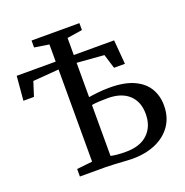

<svg xmlns="http://www.w3.org/2000/svg" viewBox="-142 -930 1027 1067"><g transform="rotate(-20 372.0 -397.0)"><path d="M462 7.5Q448 7.5 418.5 5.5Q389 3.5 356.8 1.8Q324.5 0 304 0H153V-44.5L245 -54.5V-599.5L91.5 -587.5L64.5 -503H2L14.5 -646H245V-747.5L159 -761V-802H442V-761L352 -747V-646H590.5L602.5 -503H538L512 -587.5L352 -600V-397Q371 -400.5 405.2 -404.2Q439.5 -408 476 -408Q564.5 -408 620 -382.2Q675.5 -356.5 701.5 -312.2Q727.5 -268 727.5 -212Q727.5 -143.5 693.8 -94.2Q660 -45 600.2 -18.8Q540.5 7.5 462 7.5ZM441.5 -41.5Q525 -41.5 570.5 -84.8Q616 -128 616 -202.5Q616 -275 571.5 -315.8Q527 -356.5 446.5 -356.5Q419 -356.5 393.2 -355Q367.5 -353.5 352 -350.5V-49.5Q366.5 -46 387.2 -43.8Q408 -41.5 441.5 -41.5Z"/></g></svg>

Font: Merriweather Text
Style: Regular
Weight: 400
Designer: Eben Sorkin
Foundry: Eben Sorkin
Version: Version 2.100; ttfautohint (v1.7.19-72a1) -l 8 -r 50 -G 200 